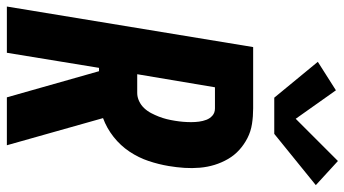

<svg xmlns="http://www.w3.org/2000/svg" viewBox="-248 -780 1028 573"><g transform="rotate(90 266.5 -494.0)"><path d="M0 0 121 -735H304Q328 -735 350.5 -731.5Q373 -728 392.5 -718Q412 -708 428 -693.5Q444 -679 455 -660Q466 -641 472.5 -620Q479 -599 481 -576Q483 -553 481.5 -530Q480 -507 476 -483Q471 -453 461 -423Q451 -393 433 -366Q415 -339 389 -318.5Q363 -298 333 -287L414 0H271L193 -275H183L138 0ZM202 -389H258Q270 -389 282 -394.5Q294 -400 303 -409.5Q312 -419 318 -430.5Q324 -442 328.5 -453.5Q333 -465 336 -477Q339 -489 341 -502Q343 -514 344 -526Q345 -538 345 -550Q345 -562 343.5 -573.5Q342 -585 338 -595.5Q334 -606 325.5 -613.5Q317 -621 304 -621H241ZM272 -798 165 -928 250 -982 335 -862 461 -988 533 -922 380 -798Z"/></g></svg>

Font: Iosevka SS04 Heavy
Style: Italic
Weight: 900
Italic angle: -9°
Monospace: yes
Designer: Belleve Invis
Foundry: Belleve Invis
Version: Version 19.0.0; ttfautohint (v1.8.4)